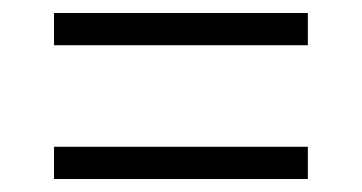

<svg xmlns="http://www.w3.org/2000/svg" viewBox="-20 -459 556 295"><path d="M453 -184H63V-233.5H453ZM453 -389.5H63V-439H453Z"/></svg>

Font: Anek Devanagari Light
Style: Regular
Weight: 300
Designer: Kailash Malviya (Devanagari) & Yesha Goshar (Latin)
Foundry: Ek Type
Version: Version 1.003